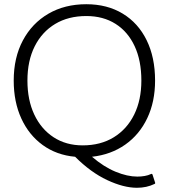

<svg xmlns="http://www.w3.org/2000/svg" viewBox="-20 -810 800 910"><path d="M336 -67Q248 -75 182.5 -122.5Q117 -170 81 -248.5Q45 -327 45 -428Q45 -537 88.5 -618.5Q132 -700 209.5 -745Q287 -790 389 -790Q488 -790 561.5 -745.5Q635 -701 675 -619.5Q715 -538 715 -428Q715 -328 678 -250Q641 -172 573.5 -124.5Q506 -77 416 -67Q472 -19 528 4Q584 27 631 27Q649 27 666 24Q683 21 695 15Q701 12 703 18L715 55Q717 60 712 62Q675 80 629 80Q566 80 488 43.5Q410 7 336 -67ZM372 -121Q457 -121 519.5 -159.5Q582 -198 616 -267Q650 -336 650 -428Q650 -523 618 -591.5Q586 -660 527.5 -697Q469 -734 389 -734Q304 -734 241.5 -696.5Q179 -659 144.5 -590.5Q110 -522 110 -428Q110 -336 142.5 -267Q175 -198 234 -159.5Q293 -121 372 -121Z"/></svg>

Font: Gowun Dodum
Style: Regular
Weight: 400
Designer: Yanghee Ryu
Foundry: Yanghee Ryu
Version: Version 2.000